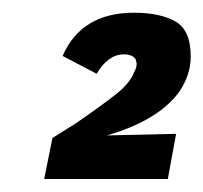

<svg xmlns="http://www.w3.org/2000/svg" viewBox="-20 -692 320 302"><path d="M244 -410.5H49.5L62.5 -475L98.5 -497.5Q131.5 -520 161.5 -543Q184 -560.5 191 -578.5Q195 -585.5 195 -592L193.5 -598.5Q188.5 -606.5 175 -606.5Q150 -606.5 132 -576L78.5 -604Q108 -672 191 -672Q231 -672 255.5 -658.5Q280 -645 280 -603Q280 -574 261.5 -547Q228 -502 148 -479L257 -481.5Z"/></svg>

Font: Lucymar Sans ExtraBold
Style: Italic
Weight: 800
Italic angle: -10°
Foundry: The League of Moveable Type (original font) / Main changes by Cristiano Sobral with portions from Mirco Monsees
Version: Version 2.00;August 30, 2020;FontCreator 13.0.0.2681 64-bit